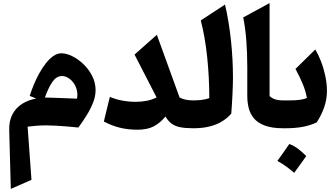

<svg xmlns="http://www.w3.org/2000/svg" viewBox="-20 -831 2178 1244"><path d="M214.8 -192.7Q164.9 -183.8 124.6 -158.9Q84.3 -134 61.3 -91.6Q38.2 -49.3 39.7 12L50 392.9L183.9 334L158.9 -10.3Q187.2 -14.2 217 -16.4Q246.9 -18.6 280.6 -18.6Q305.8 -18.6 339 -16.8Q372.2 -15.1 410.2 -12.1Q448.2 -9.1 487.8 -4.7Q516 -43.1 541.3 -83.8Q566.7 -124.5 583 -165.9Q599.3 -207.4 599.3 -247.1Q599.3 -295.1 577.6 -338.2Q555.8 -381.3 521.4 -414.6Q487 -447.8 448.8 -466.7Q410.6 -485.7 377.4 -485.7Q351.2 -485.7 326.1 -468.3Q300.9 -451 277.8 -421.8Q254.7 -392.6 234.7 -356.4Q214.7 -320.3 198.9 -282.1Q183.1 -244 172.5 -209.5ZM270.7 -199.1Q295.7 -268.1 321.4 -303.2Q347 -338.4 382.2 -338.4Q401.5 -338.4 420.7 -327.1Q439.9 -315.9 455.1 -295.9Q470.2 -275.9 477.3 -249.2Q484.4 -222.5 479 -191.6Q443.7 -193 406.2 -194.6Q368.7 -196.1 333.7 -197.3Q298.7 -198.6 270.7 -199.1Z M994.6 -199.7Q964.7 -184.7 931.5 -178.1Q898.3 -171.4 858.9 -171.4Q813.5 -171.4 770.5 -179.6Q727.5 -187.8 691.7 -203.6L652.8 -43.8Q703.8 -16.6 756.4 -3.6Q809.1 9.4 870.8 9.4Q935.2 9.4 976.7 -12.6Q1018.2 -34.7 1051.9 -76.2Q1069 -47.4 1091.2 -30.5Q1113.4 -13.7 1147.2 -6.8Q1181 0 1232.1 0H1232.6V-180.5H1232.1Q1179.2 -180.5 1143.7 -198.9L996.3 -605.6L851.7 -477.5Z M1437.8 -801.4 1280.9 -698.7Q1294.6 -645.7 1305.1 -585.9Q1315.6 -526 1322.3 -461.5Q1329.1 -397 1332.6 -329.8Q1336.1 -262.7 1336.1 -195.1Q1314.5 -187.3 1287.4 -183.9Q1260.3 -180.5 1232.4 -180.5Q1222.2 -180.5 1217 -172.4Q1211.9 -164.4 1211.9 -142.9V-37.6Q1211.9 -16.1 1217 -8.1Q1222.2 0 1232.4 0Q1291.7 0 1337.3 -11.4Q1383 -22.8 1417.7 -43.9Q1452.5 -65.1 1478.4 -94.6Q1480.6 -123.7 1482.7 -155.4Q1484.7 -187 1486.2 -218.5Q1487.6 -250 1488.5 -278.1Q1489.4 -306.2 1489.4 -327.8Q1489.4 -385.9 1486.2 -446.4Q1483.1 -506.8 1476.6 -567.5Q1470.2 -628.1 1460.6 -687.1Q1451 -746.1 1437.8 -801.4Z M1726.6 -810.9 1555.7 -718.1Q1569.7 -650.9 1575.9 -568.4Q1582.2 -486 1582.2 -397.8V-209.8Q1582.2 -169.4 1591.2 -131.9Q1600.3 -94.4 1625 -64.6Q1649.7 -34.8 1695.7 -17.4Q1741.7 0 1815.3 0H1815.8V-180.5H1815.3Q1781.9 -180.5 1761.4 -187.8Q1740.9 -195.1 1726.6 -208.5Z M1854.5 101.9Q1835.8 129.1 1816.7 156.4Q1797.5 183.8 1777.2 211.6Q1808.1 228.7 1835 248.1Q1862 267.6 1885.9 288.9Q1906.4 261.1 1925.9 234Q1945.3 206.9 1964.2 180.2Q1939.3 154.5 1911.9 133.7Q1884.4 113 1854.5 101.9ZM1815.9 0H1831.5Q1891.8 0 1940.5 -9Q1989.3 -17.9 2031.9 -37.9Q2063.8 -86.9 2081.1 -138Q2098.3 -189.1 2098.3 -240.2Q2098.3 -289.6 2087.7 -339Q2077.1 -388.5 2060 -432.9Q2042.8 -477.2 2022.8 -510.6L1894.4 -384.3Q1920.9 -336.9 1941.1 -288Q1961.3 -239.1 1968.4 -196.5Q1948.4 -187.3 1920.2 -183.9Q1891.9 -180.5 1858.4 -180.5H1815.9Q1805.7 -180.5 1800.5 -172.4Q1795.4 -164.4 1795.4 -142.9V-37.6Q1795.4 -16.1 1800.5 -8.1Q1805.7 0 1815.9 0Z"/></svg>

Font: Pinar FD VF
Style: Regular
Weight: 300
Designer: Amin Abedi
Version: Version 2.000